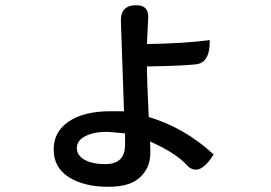

<svg xmlns="http://www.w3.org/2000/svg" viewBox="-20 -647 1040 737"><path d="M275 -78Q275 -51 304 -34Q334 -17 384 -17Q460 -17 460 -91V-135L394 -141Q339 -141 307 -124Q275 -108 275 -78ZM503 -627Q551 -627 549 -579L544 -478Q686 -480 785 -493Q787 -405 731 -400Q678 -394 544 -392V-378Q544 -350 551 -198Q690 -156 800 -54Q746 33 700 -10Q659 -58 556 -104Q557 -87 557 -60Q557 -3 518 33Q480 70 396 70Q302 70 244 33Q186 -4 186 -73Q186 -141 243 -180Q301 -220 405 -220H456L444 -567Q443 -627 503 -627Z"/></svg>

Font: Swei Half Moon CJK SC
Style: Medium
Weight: 500
Version: Version 2.071